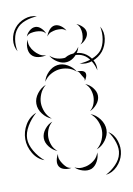

<svg xmlns="http://www.w3.org/2000/svg" viewBox="-191 -890 693 1002"><g transform="rotate(-10 155.5 -389.0)"><path d="M175 -580Q197 -599 228.5 -601Q260 -603 285 -590Q311 -576 326.5 -549Q342 -522 338 -493Q332 -521 316.5 -545.5Q301 -570 280 -581Q260 -592 231 -591.5Q202 -591 175 -580ZM60 -481Q66 -508 88 -530Q110 -552 137 -556Q164 -560 191 -544.5Q218 -529 231 -505Q211 -523 186.5 -529Q162 -535 140 -532Q118 -529 96 -516.5Q74 -504 60 -481ZM231 -505Q241 -507 255 -504Q269 -501 274 -493Q279 -484 274.5 -470.5Q270 -457 263 -449Q267 -459 262 -466.5Q257 -474 253 -481Q249 -488 245 -495.5Q241 -503 231 -505ZM60 -286Q33 -296 13.5 -321.5Q-6 -347 -6 -376Q-6 -404 13.5 -429.5Q33 -455 60 -465Q38 -447 28 -422.5Q18 -398 18 -376Q18 -353 28 -328.5Q38 -304 60 -286ZM263 -433Q284 -426 301 -405Q318 -384 318 -362Q318 -339 301 -318.5Q284 -298 263 -290Q280 -304 287 -323.5Q294 -343 294 -362Q294 -380 287 -399.5Q280 -419 263 -433ZM-15 -79Q-52 -92 -73.5 -128.5Q-95 -165 -95 -204Q-95 -244 -73.5 -280Q-52 -316 -15 -330Q-45 -304 -65 -270Q-85 -236 -85 -204Q-85 -173 -65 -138.5Q-45 -104 -15 -79ZM263 -274Q291 -264 311 -237Q331 -210 331 -180Q331 -151 311 -124Q291 -97 263 -87Q286 -106 296.5 -131.5Q307 -157 307 -180Q307 -204 296.5 -229.5Q286 -255 263 -274ZM60 -115Q37 -123 19 -145.5Q1 -168 1 -192Q1 -217 19 -239.5Q37 -262 60 -270Q41 -254 33 -233Q25 -212 25 -192Q25 -173 33 -151.5Q41 -130 60 -115ZM338 -166Q368 -147 379.5 -111Q391 -75 383 -41Q375 -6 348.5 21Q322 48 287 52Q318 36 342.5 10.5Q367 -15 373 -43Q380 -70 369.5 -104Q359 -138 338 -166ZM116 -15Q100 -11 81 -15.5Q62 -20 53 -33Q44 -47 47.5 -66.5Q51 -86 60 -99Q56 -83 61 -70Q66 -57 73 -47Q80 -36 90 -26.5Q100 -17 116 -15ZM263 -71Q264 -48 251.5 -24.5Q239 -1 219 8Q198 16 172.5 8.5Q147 1 132 -15Q152 -5 172.5 -6.5Q193 -8 209 -15Q226 -22 241 -35.5Q256 -49 263 -71ZM-55 -663Q-72 -692 -67.5 -726.5Q-63 -761 -42 -787Q-22 -812 11.5 -824Q45 -836 76 -825Q43 -824 12.5 -812.5Q-18 -801 -34 -780Q-51 -760 -56.5 -728Q-62 -696 -55 -663ZM6 -730Q11 -745 26 -758.5Q41 -772 58 -772Q74 -772 88.5 -758Q103 -744 108 -728Q98 -741 84 -744.5Q70 -748 57 -748Q44 -748 30 -745Q16 -742 6 -730ZM112 -712Q116 -728 129 -744Q142 -760 158 -762Q175 -764 191.5 -752Q208 -740 215 -725Q203 -736 188.5 -737.5Q174 -739 161 -738Q148 -736 134.5 -731Q121 -726 112 -712ZM272 -750Q288 -744 303 -729Q318 -714 318 -696Q318 -679 304 -663Q290 -647 274 -641Q287 -652 290.5 -667Q294 -682 294 -696Q294 -710 289.5 -724.5Q285 -739 272 -750ZM392 -715Q410 -685 404.5 -648.5Q399 -612 378 -585Q356 -558 321 -545.5Q286 -533 253 -544Q288 -545 320 -557.5Q352 -570 370 -591Q387 -613 393 -647Q399 -681 392 -715ZM89 -617Q70 -611 46.5 -614.5Q23 -618 10 -634Q-2 -649 -2 -673Q-2 -697 8 -714Q4 -695 11 -678Q18 -661 29 -649Q39 -637 54 -627Q69 -617 89 -617ZM261 -631Q256 -607 235.5 -586.5Q215 -566 190 -563Q165 -560 140.5 -575Q116 -590 104 -612Q122 -595 144.5 -589.5Q167 -584 187 -587Q207 -589 227.5 -599.5Q248 -610 261 -631Z"/></g></svg>

Font: Rubik Puddles
Style: Regular
Weight: 400
Designer: Hubert and Fischer, NaN
Foundry: Hubert and Fischer, NaN
Version: Version 2.200